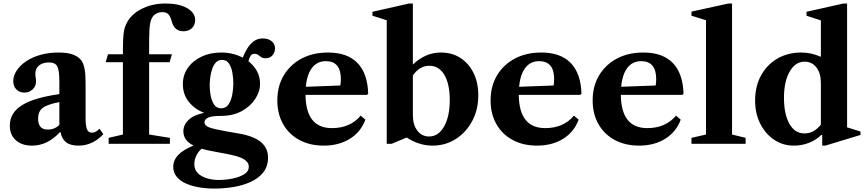

<svg xmlns="http://www.w3.org/2000/svg" viewBox="-20 -842 5070 1124"><path d="M168 10.5Q107.5 10.5 72.5 -21Q37.5 -52.5 37.5 -107Q37.5 -181 107.8 -225.5Q178 -270 327.5 -291V-363.5Q327.5 -430.5 315.2 -453.5Q303 -476.5 267 -476.5Q230 -476.5 208.5 -458.8Q187 -441 187 -410Q187 -399 189 -387.8Q191 -376.5 191 -366Q191 -337.5 171.2 -318.8Q151.5 -300 122.5 -300Q93.5 -300 75.5 -318.8Q57.5 -337.5 57.5 -367.5Q57.5 -398.5 78 -429.5Q98.5 -460.5 135.5 -485Q213.5 -534.5 323 -534.5Q376.5 -534.5 409.2 -521.8Q442 -509 458.5 -485Q470 -466.5 475.5 -437Q481 -407.5 481 -352.5V-148.5Q481 -104.5 489.5 -84.8Q498 -65 518 -65Q540.5 -65 562.5 -88.5L585 -56.5Q521.5 10.5 440.5 10.5Q392 10.5 367 -9Q342 -28.5 334.5 -68H330.5Q258 10.5 168 10.5ZM259 -83.5Q301.5 -83.5 327.5 -111.5V-244.5Q255.5 -230.5 229.2 -209.8Q203 -189 203 -147.5Q203 -83.5 259 -83.5Z M616 0V-35L699.5 -54.5V-478H598.5L612.5 -524.5H699.5Q699.5 -578.5 701 -610.5Q702.5 -642.5 706 -661.5Q709.5 -680.5 716.5 -695.5Q740 -753 803.8 -787.2Q867.5 -821.5 949 -821.5Q1027 -821.5 1074.8 -794.8Q1122.5 -768 1122.5 -724.5Q1122.5 -695.5 1103.5 -677.2Q1084.5 -659 1053.5 -659Q1000 -659 984.5 -719.5Q977 -747.5 965 -759.2Q953 -771 930 -771Q908.5 -771 890.8 -760Q873 -749 864.5 -725.5Q856.5 -702.5 854.8 -666Q853 -629.5 853 -579V-524.5H986.5L973 -478H853V-54.5L974.5 -35V0Z M1274.5 -163.5Q1217 -163.5 1197 -152.8Q1177 -142 1177 -126Q1177 -107.5 1203 -97Q1229 -86.5 1302.5 -73.5L1374.5 -61Q1464 -46 1506.5 -11.2Q1549 23.5 1549 81Q1549 132 1521.5 166.8Q1494 201.5 1448.2 222.5Q1402.5 243.5 1346.5 252.8Q1290.5 262 1233.5 262Q1190 262 1147.5 255Q1105 248 1070.2 233Q1035.5 218 1014.8 193.2Q994 168.5 994 133.5Q994 97.5 1021.2 67.2Q1048.5 37 1112.5 10Q1081 -6 1067.2 -27Q1053.5 -48 1053.5 -73.5Q1053.5 -111 1083.8 -140Q1114 -169 1175 -181.5Q1121 -202 1085.8 -245.2Q1050.5 -288.5 1050.5 -350Q1050.5 -403 1079.8 -444.8Q1109 -486.5 1159.8 -510.5Q1210.5 -534.5 1274 -534.5Q1344 -534.5 1401 -504.5Q1411.5 -531.5 1427 -557.2Q1442.5 -583 1465 -600Q1487.5 -617 1519 -617Q1549.5 -617 1569.8 -601.2Q1590 -585.5 1590 -558.5Q1590 -537 1575.8 -519Q1561.5 -501 1535 -501Q1518.5 -501 1509 -507.5Q1499.5 -514 1491.5 -520.5Q1483.5 -527 1470.5 -527Q1454 -527 1446.2 -514.2Q1438.5 -501.5 1434.5 -483.5Q1465.5 -459.5 1484 -426Q1502.5 -392.5 1502.5 -352Q1502.5 -306 1474 -262.5Q1445.5 -219 1394.2 -191.2Q1343 -163.5 1274.5 -163.5ZM1275 -208Q1303 -208 1318.2 -231.2Q1333.5 -254.5 1339.8 -288.2Q1346 -322 1346 -354Q1346 -380.5 1341 -412.8Q1336 -445 1321.8 -468.2Q1307.5 -491.5 1279.5 -491.5Q1258 -491.5 1244 -476.5Q1230 -461.5 1222 -438Q1214 -414.5 1210.8 -388.8Q1207.5 -363 1207.5 -342Q1207.5 -315.5 1213 -284Q1218.5 -252.5 1233 -230.2Q1247.5 -208 1275 -208ZM1117.5 119Q1117.5 151 1138 171.5Q1158.5 192 1191.5 201.8Q1224.5 211.5 1261.5 211.5Q1300 211.5 1340.5 203.5Q1381 195.5 1408.8 178.5Q1436.5 161.5 1436.5 134Q1436.5 108 1407.8 90Q1379 72 1296.5 57L1214.5 41.5Q1184.5 36 1160.5 28.5Q1140 46 1128.8 70Q1117.5 94 1117.5 119Z M1875.5 10.5Q1793.5 10.5 1732.2 -22.8Q1671 -56 1637.2 -115.8Q1603.5 -175.5 1603.5 -254Q1603.5 -337.5 1641 -400.5Q1678.5 -463.5 1745.2 -499Q1812 -534.5 1900 -534.5Q2013.5 -534.5 2072.8 -473.2Q2132 -412 2135.5 -293L2128 -286.5H1768.5Q1770.5 -92 1923 -92Q2030 -92 2091.5 -165L2119 -141.5Q2092.5 -69.5 2028.2 -29.5Q1964 10.5 1875.5 10.5ZM1887.5 -484Q1837 -484 1807 -445.2Q1777 -406.5 1770.5 -334L1971.5 -341.5Q1975.5 -352 1975.5 -379Q1975.5 -484 1887.5 -484Z M2512 10.5Q2472 10.5 2433.8 -1.8Q2395.5 -14 2363.5 -35.5H2357L2272.5 0H2244V-723.5L2160.5 -750V-773L2375 -821.5H2397V-464Q2430.5 -497 2472 -515.8Q2513.5 -534.5 2561.5 -534.5Q2626.5 -534.5 2675.5 -502.8Q2724.5 -471 2752.2 -414.8Q2780 -358.5 2780 -284Q2780 -200.5 2744.5 -133.8Q2709 -67 2648.2 -28.2Q2587.5 10.5 2512 10.5ZM2492 -43Q2547 -43 2580 -102Q2613 -161 2613 -256Q2613 -350 2581.5 -403.5Q2550 -457 2493 -457Q2463.5 -457 2439 -441.8Q2414.5 -426.5 2397 -399.5V-168Q2397 -111.5 2423.2 -77.2Q2449.5 -43 2492 -43Z M3124 10.5Q3042 10.5 2980.8 -22.8Q2919.5 -56 2885.8 -115.8Q2852 -175.5 2852 -254Q2852 -337.5 2889.5 -400.5Q2927 -463.5 2993.8 -499Q3060.5 -534.5 3148.5 -534.5Q3262 -534.5 3321.2 -473.2Q3380.5 -412 3384 -293L3376.5 -286.5H3017Q3019 -92 3171.5 -92Q3278.5 -92 3340 -165L3367.5 -141.5Q3341 -69.5 3276.8 -29.5Q3212.5 10.5 3124 10.5ZM3136 -484Q3085.5 -484 3055.5 -445.2Q3025.5 -406.5 3019 -334L3220 -341.5Q3224 -352 3224 -379Q3224 -484 3136 -484Z M3721.5 10.5Q3639.5 10.5 3578.2 -22.8Q3517 -56 3483.2 -115.8Q3449.5 -175.5 3449.5 -254Q3449.5 -337.5 3487 -400.5Q3524.5 -463.5 3591.2 -499Q3658 -534.5 3746 -534.5Q3859.5 -534.5 3918.8 -473.2Q3978 -412 3981.5 -293L3974 -286.5H3614.5Q3616.5 -92 3769 -92Q3876 -92 3937.5 -165L3965 -141.5Q3938.5 -69.5 3874.2 -29.5Q3810 10.5 3721.5 10.5ZM3733.5 -484Q3683 -484 3653 -445.2Q3623 -406.5 3616.5 -334L3817.5 -341.5Q3821.5 -352 3821.5 -379Q3821.5 -484 3733.5 -484Z M4028 0V-35L4113 -54.5V-723.5L4028 -750V-774L4244.5 -821.5H4265.5V-54.5L4345 -35V0Z M4626 10.5Q4563 10.5 4511.8 -24Q4460.5 -58.5 4430.5 -118.2Q4400.5 -178 4400.5 -253.5Q4400.5 -336.5 4435 -399.8Q4469.5 -463 4530.5 -498.8Q4591.5 -534.5 4671 -534.5Q4728.5 -534.5 4785.5 -509.5V-722.5L4701.5 -750V-773L4917.5 -821.5H4939V-96.5L5017.5 -72V-52L4811.5 10.5H4793.5V-50.5L4788.5 -52.5Q4758 -22.5 4716.2 -6Q4674.5 10.5 4626 10.5ZM4689.5 -61Q4719 -61 4743.5 -75Q4768 -89 4785.5 -113V-358Q4785.5 -413 4759.5 -447Q4733.5 -481 4690.5 -481Q4636 -481 4602.8 -422.8Q4569.5 -364.5 4569.5 -270Q4569.5 -174 4601.2 -117.5Q4633 -61 4689.5 -61Z"/></svg>

Font: Libre Caslon Text
Style: Bold
Weight: 700
Designer: Pablo Impallari, Rodrigo Fuenzalida, Katja Schimmel
Foundry: Pablo Impallari, Rodrigo Fuenzalida
Version: Version 2.000